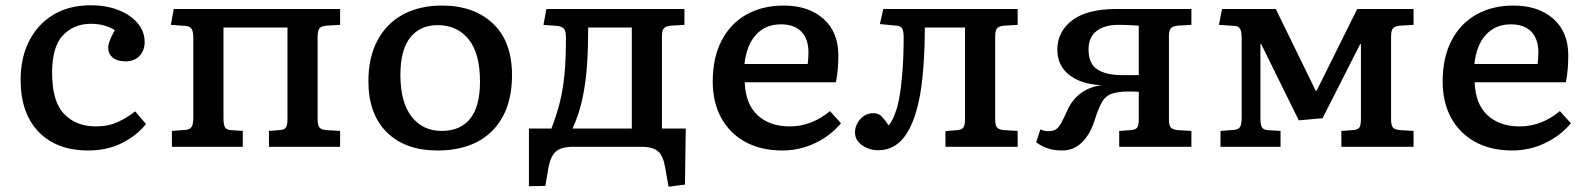

<svg xmlns="http://www.w3.org/2000/svg" viewBox="-20 -555 6007 726"><path d="M314 14Q194 14 126 -56.5Q58 -127 58 -253Q58 -338 91 -401.5Q124 -465 183 -500Q242 -535 323 -535Q383 -535 429 -516.5Q475 -498 501 -466.5Q527 -435 527 -396Q527 -364 507.5 -343.5Q488 -323 455 -323Q423 -323 406 -337.5Q389 -352 389 -375Q389 -386 395 -401.5Q401 -417 414 -441Q397 -452 374.5 -458.5Q352 -465 323 -465Q260 -465 218.5 -422Q177 -379 177 -280Q177 -171 222.5 -124Q268 -77 342 -77Q389 -77 425 -93.5Q461 -110 491 -134L532 -86Q497 -42 441 -14Q385 14 314 14Z M630 0V-60L683 -64Q699 -66 705 -76Q711 -86 711 -112V-409Q711 -435 705 -445Q699 -455 683 -457L626 -461L637 -521H1266V-461L1214 -458Q1194 -456 1187.5 -447Q1181 -438 1181 -417V-104Q1181 -82 1187.5 -73.5Q1194 -65 1214 -63L1266 -60V0H997V-60L1036 -63Q1054 -64 1060.5 -72Q1067 -80 1067 -105V-451H825V-108Q825 -85 830 -75Q835 -65 851 -63L898 -60V0Z M1634 14Q1512 14 1442.5 -55Q1373 -124 1373 -248Q1373 -338 1407.5 -402.5Q1442 -467 1504.5 -500.5Q1567 -534 1651 -534Q1772 -534 1844 -466Q1916 -398 1916 -271Q1916 -136 1842 -61Q1768 14 1634 14ZM1650 -60Q1721 -60 1758 -106.5Q1795 -153 1795 -246Q1795 -354 1751.5 -407Q1708 -460 1635 -460Q1569 -460 1531.5 -413.5Q1494 -367 1494 -272Q1494 -169 1536 -114.5Q1578 -60 1650 -60Z M2508 151 2495 78Q2488 35 2468.5 17.5Q2449 0 2404 0H2148Q2103 0 2082.5 17.5Q2062 35 2054 78L2042 148L1980 149V-69H2065Q2086 -123 2098 -173Q2110 -223 2115 -279.5Q2120 -336 2120 -412Q2120 -438 2112 -446.5Q2104 -455 2088 -457L2035 -461L2046 -521H2568V-461L2517 -458Q2496 -456 2489.5 -447Q2483 -438 2483 -417V-69H2573L2570 143ZM2145 -69H2369V-451H2204Q2204 -374 2200 -313.5Q2196 -253 2186 -201Q2178 -159 2167.5 -127Q2157 -95 2145 -69Z M2938 14Q2857 14 2798 -18.5Q2739 -51 2707 -109.5Q2675 -168 2675 -247Q2675 -337 2708.5 -401.5Q2742 -466 2802.5 -500Q2863 -534 2943 -534Q3037 -534 3093.5 -484Q3150 -434 3150 -346Q3150 -320 3148 -295Q3146 -270 3141 -244H2796Q2799 -161 2845 -119Q2891 -77 2966 -77Q3009 -77 3048 -92.5Q3087 -108 3118 -135L3160 -89Q3121 -42 3062.5 -14Q3004 14 2938 14ZM2795 -313H3034Q3037 -334 3037 -357Q3037 -407 3010.5 -435Q2984 -463 2933 -463Q2875 -463 2839 -424Q2803 -385 2795 -313Z M3302 13Q3266 13 3239.5 -6Q3213 -25 3213 -54Q3213 -82 3233 -104.5Q3253 -127 3283 -127Q3302 -127 3314.5 -114Q3327 -101 3340 -81Q3347 -88 3355 -103.5Q3363 -119 3372 -148Q3383 -186 3390 -257.5Q3397 -329 3397 -413Q3397 -437 3391.5 -447Q3386 -457 3369 -458L3307 -464L3320 -521H3828V-461L3777 -458Q3756 -456 3749.5 -447Q3743 -438 3743 -417V-104Q3743 -82 3749.5 -73.5Q3756 -65 3777 -63L3828 -60V0H3555V-59L3598 -63Q3616 -64 3622.5 -72.5Q3629 -81 3629 -105V-451H3477Q3477 -374 3471.5 -301Q3466 -228 3456 -181Q3417 13 3302 13Z M3996 14Q3966 14 3942 6Q3918 -2 3898 -17L3914 -66Q3927 -59 3942 -59Q3960 -59 3970.5 -64.5Q3981 -70 3991 -87Q4001 -104 4016 -138Q4052 -217 4139 -232L4143 -233Q4066 -237 4022 -272.5Q3978 -308 3978 -367Q3978 -435 4034 -478Q4090 -521 4202 -521H4485V-461L4433 -458Q4413 -456 4406.5 -447Q4400 -438 4400 -417V-104Q4400 -82 4406.5 -73.5Q4413 -65 4433 -63L4485 -60V0H4212V-60L4255 -63Q4273 -64 4279.5 -72Q4286 -80 4286 -105V-208Q4268 -209 4244.5 -209Q4221 -209 4208 -206Q4185 -203 4170 -194Q4155 -185 4143.5 -163Q4132 -141 4118 -97Q4101 -45 4070 -15.5Q4039 14 3996 14ZM4221 -271H4286V-458Q4272 -459 4253 -460Q4234 -461 4208 -461Q4156 -461 4126 -437.5Q4096 -414 4096 -368Q4096 -314 4129.5 -292.5Q4163 -271 4221 -271Z M4595 0V-60L4648 -64Q4664 -66 4669.5 -76Q4675 -86 4675 -112V-409Q4675 -435 4669.5 -445.5Q4664 -456 4648 -457L4589 -461L4601 -521H4804L4956 -210L4961 -217L5112 -521H5325V-461L5274 -458Q5253 -456 5246.5 -447Q5240 -438 5240 -417V-104Q5240 -82 5246.5 -73.5Q5253 -65 5274 -63L5325 -60V0H5052V-60L5095 -63Q5113 -64 5119.5 -72Q5126 -80 5126 -105V-388H5123L4981 -108L4891 -100L4749 -388H4746V-108Q4746 -85 4751 -75Q4756 -65 4772 -63L4822 -60V0Z M5698 14Q5617 14 5558 -18.5Q5499 -51 5467 -109.5Q5435 -168 5435 -247Q5435 -337 5468.5 -401.5Q5502 -466 5562.5 -500Q5623 -534 5703 -534Q5797 -534 5853.5 -484Q5910 -434 5910 -346Q5910 -320 5908 -295Q5906 -270 5901 -244H5556Q5559 -161 5605 -119Q5651 -77 5726 -77Q5769 -77 5808 -92.5Q5847 -108 5878 -135L5920 -89Q5881 -42 5822.5 -14Q5764 14 5698 14ZM5555 -313H5794Q5797 -334 5797 -357Q5797 -407 5770.5 -435Q5744 -463 5693 -463Q5635 -463 5599 -424Q5563 -385 5555 -313Z"/></svg>

Font: Literata 7pt Medium
Style: Regular
Weight: 500
Designer: Latin by Veronika Burian and Jose Scaglione. Greek by Irene Vlachou. Cyrillic by Vera Evstafieva.
Foundry: TypeTogether
Version: Version 3.002